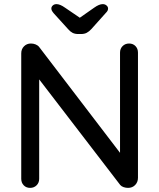

<svg xmlns="http://www.w3.org/2000/svg" viewBox="-20 -911 772 931"><path d="M649 -656V-49Q649 -28 635.5 -14Q622 0 601 0Q590 0 579.5 -3.5Q569 -7 563 -14L170 -526V-44Q170 -25 157.5 -12.5Q145 0 126 0Q107 0 95 -12.5Q83 -25 83 -44V-652Q83 -673 96.5 -686.5Q110 -700 130 -700Q142 -700 153 -695.5Q164 -691 170 -683L562 -170V-656Q562 -675 574.5 -687.5Q587 -700 606 -700Q625 -700 637 -687.5Q649 -675 649 -656ZM504 -870Q504 -864 501.5 -859Q499 -854 491 -846L423 -770Q412 -758 400.5 -752Q389 -746 373 -746H359Q343 -746 331.5 -752Q320 -758 310 -770L241 -846Q235 -853 232 -858.5Q229 -864 229 -870Q229 -878 236 -884.5Q243 -891 254 -891Q271 -891 295 -874L367 -825L437 -874Q461 -891 478 -891Q489 -891 496.5 -884.5Q504 -878 504 -870Z"/></svg>

Font: Quicksand Medium
Style: Regular
Weight: 500
Designer: Andrew Paglinawan
Foundry: Andrew Paglinawan
Version: Version 3.000